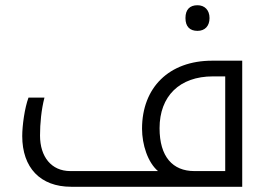

<svg xmlns="http://www.w3.org/2000/svg" viewBox="-20 -714 1031 734"><path d="M735 -596C763 -596 781 -614 781 -645C781 -676 762 -694 735 -694C706 -694 689 -678 689 -645C689 -612 706 -596 735 -596ZM252 0H906V-482H791C626 -482 523 -379 523 -222C523 -161 545 -93 584 -60H249C176 -60 133 -115 133 -196C133 -242 138 -295 150 -341H89C74 -301 65 -233 65 -194C65 -73 134 0 252 0ZM841 -60H723C640 -60 590 -115 590 -224C590 -346 666 -422 794 -422H841Z"/></svg>

Font: Noto Kufi Arabic Light
Style: Regular
Weight: 300
Designer: Monotype Design Team, David Williams, Khaled Hosny
Foundry: Google LLC
Version: Version 2.109